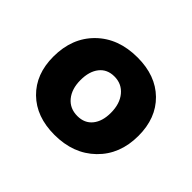

<svg xmlns="http://www.w3.org/2000/svg" viewBox="-97 -882 644 644"><g transform="rotate(45 225.0 -559.5)"><path d="M218 -369Q132 -369 81 -419Q30 -469 30 -552Q30 -641 85.5 -695.5Q141 -750 232 -750Q318 -750 369 -700Q420 -650 420 -566Q420 -478 364 -423.5Q308 -369 218 -369ZM228 -468Q262 -468 281 -491.5Q300 -515 300 -555Q300 -598 278.5 -624Q257 -650 222 -650Q188 -650 169 -626Q150 -602 150 -561Q150 -519 171 -493.5Q192 -468 228 -468Z"/></g></svg>

Font: Cantarell Extra Bold
Style: Regular
Weight: 800
Designer: Dave Crossland, Nikolaus Waxweiler, Florian Fecher, Jacques Le Bailly, Eben Sorkin, Alexei Vanyashin, Alexios Zavras, Em
Version: Version 0.303